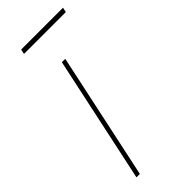

<svg xmlns="http://www.w3.org/2000/svg" viewBox="-213 -680 717 717"><g transform="rotate(-45 146.0 -321.0)"><path d="M292 -642H71L67 -623H288ZM38 0H56L163 -501H145Z"/></g></svg>

Font: Advent Pro Thin
Style: Italic
Weight: 250
Italic angle: -12°
Version: Version 3.000